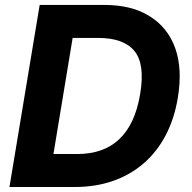

<svg xmlns="http://www.w3.org/2000/svg" viewBox="-20 -747 767 767"><path d="M138.5 -727.3H394.9Q451 -727.3 495.9 -716.3Q540.8 -705.3 577.4 -682.5Q650.6 -637.1 680 -554.5Q709.5 -471.9 690.3 -355.8Q676.5 -272.4 641.7 -206.3Q606.9 -140.3 554 -94.5Q501.1 -48.7 431.6 -24.3Q362.2 0 279.1 0H17.8ZM193.5 -131.7H288Q339.8 -131.7 381.7 -146.1Q423.7 -160.5 455.4 -190Q487.2 -219.5 508.5 -264.9Q529.8 -310.4 540.1 -372.5Q559.7 -491.5 517 -543.3Q474.1 -595.5 371.8 -595.5H270.2Z"/></svg>

Font: Inter P
Style: Bold Italic
Weight: 700
Italic angle: 9.39999°
Designer: Rasmus Andersson
Foundry: rsms
Version: Version 3.018;git-588b23468